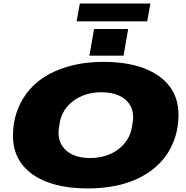

<svg xmlns="http://www.w3.org/2000/svg" viewBox="-20 -1048 1048 1080"><path d="M476 12Q343 12 248.5 -23Q154 -58 103.5 -124Q53 -190 53 -283Q53 -362 78.5 -429.5Q104 -497 150 -548Q195 -598 257.5 -631.5Q320 -665 396.5 -682.5Q473 -700 561 -700Q694 -700 788.5 -664.5Q883 -629 933.5 -563Q984 -497 984 -403Q984 -323 957.5 -254.5Q931 -186 883 -135Q838 -87 776 -54Q714 -21 638 -4.5Q562 12 476 12ZM486 -159Q533 -159 573 -171.5Q613 -184 644.5 -207.5Q676 -231 696 -263Q716 -295 722 -333Q724 -346 725.5 -355Q727 -364 727.5 -370Q728 -376 728.5 -380.5Q729 -385 729 -389Q729 -431 708 -462.5Q687 -494 647 -511.5Q607 -529 551 -529Q504 -529 464 -516.5Q424 -504 393 -481Q362 -458 342 -426.5Q322 -395 316 -357Q314 -344 312.5 -335Q311 -326 310.5 -319.5Q310 -313 309.5 -309Q309 -305 309 -301Q309 -259 330 -227Q351 -195 390.5 -177Q430 -159 486 -159ZM483 -735 509 -885H701L675 -735ZM411 -928 429 -1028H826L808 -928Z"/></svg>

Font: Archivo Expanded Black
Style: Italic
Weight: 900
Width: 7
Italic angle: -10°
Designer: Hector Gatti
Foundry: Omnibus-Type
Version: Version 2.001